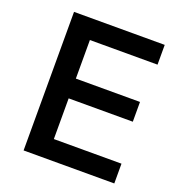

<svg xmlns="http://www.w3.org/2000/svg" viewBox="-130 -823 868 931"><g transform="rotate(20 304.5 -357.5)"><path d="M562 0H94V-715H562V-613H213V-414H544V-312H213V-102H562Z"/></g></svg>

Font: Wix Madefor Text SemiBold
Style: Regular
Weight: 600
Designer: Dalton Maag Ltd
Foundry: Dalton Maag Ltd
Version: Version 3.100